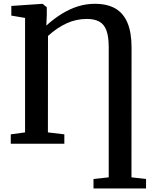

<svg xmlns="http://www.w3.org/2000/svg" viewBox="-20 -774 806 1034"><path d="M483.5 241V190L565.5 181V-520Q565.5 -576.5 553.2 -609.8Q541 -643 515 -657.5Q489 -672 448 -672Q389.5 -672 337.8 -648Q286 -624 238.5 -580.5L238 -61L326.5 -50.5V0H38V-50.5L115 -61V-677.5L41 -690V-742L203 -753H210L232 -735V-694.5L229.5 -636.5Q273 -675.5 315.5 -701.2Q358 -727 401.2 -740.2Q444.5 -753.5 491 -753.5Q557 -753.5 600.8 -728.5Q644.5 -703.5 666.5 -651.2Q688.5 -599 688.5 -517L688 181L766.5 190V241Z"/></svg>

Font: Merriweather 28pt SemiBold
Style: Regular
Weight: 600
Version: Version 2.100